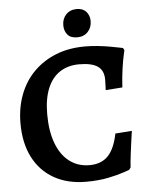

<svg xmlns="http://www.w3.org/2000/svg" viewBox="-58 -886 733 945"><g transform="rotate(-5 309.0 -413.5)"><path d="M329 12Q238 12 171 -26Q104 -64 68 -134.5Q32 -205 32 -302Q32 -380 57 -445Q82 -510 128.5 -556Q175 -602 238.5 -627Q302 -652 381 -652Q413 -652 445.5 -648.5Q478 -645 505.5 -640Q533 -635 550 -631.5Q567 -628 567 -628L573 -617Q573 -617 567.5 -592.5Q562 -568 556 -527Q550 -486 547 -435L464 -429Q464 -429 465 -445.5Q466 -462 466 -481Q466 -526 436.5 -546.5Q407 -567 345 -567Q289 -567 249 -540.5Q209 -514 188 -462.5Q167 -411 167 -336Q167 -252 189.5 -192Q212 -132 254 -100Q296 -68 353 -68Q411 -68 444.5 -102.5Q478 -137 493 -212L575 -218Q575 -218 572.5 -201.5Q570 -185 566.5 -158.5Q563 -132 559 -100.5Q555 -69 553 -39L545 -28Q545 -28 516.5 -18Q488 -8 439.5 2Q391 12 329 12ZM347 -700Q315 -700 299.5 -718.5Q284 -737 284 -765Q284 -797 304 -818Q324 -839 357 -839Q387 -839 403.5 -820.5Q420 -802 420 -774Q420 -742 400 -721Q380 -700 347 -700Z"/></g></svg>

Font: Alegreya SemiBold
Style: Regular
Weight: 600
Designer: Juan Pablo del Peral
Foundry: Huerta Tipografica
Version: Version 2.009